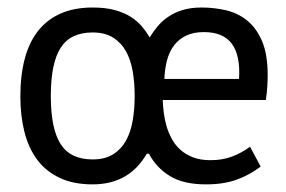

<svg xmlns="http://www.w3.org/2000/svg" viewBox="-20 -479 762 511"><path d="M370.6 -69.8Q323.7 11.7 226.6 11.7Q174.8 11.7 138.2 -5.9Q101.6 -23.4 78.6 -54.4Q55.7 -85.4 44.9 -128.4Q34.2 -171.4 34.2 -222.2Q34.2 -278.8 45.9 -322.8Q57.6 -366.7 81.5 -397Q105.5 -427.2 141.6 -443.1Q177.7 -459 226.6 -459Q261.2 -459 285.9 -452.1Q310.5 -445.3 328.1 -434.1Q345.7 -422.9 357.7 -408.7Q369.6 -394.5 378.4 -379.4Q387.2 -394 398.9 -408.2Q410.6 -422.4 427 -433.8Q443.4 -445.3 465.3 -452.1Q487.3 -459 516.6 -459Q549.8 -459 581.5 -451.7Q613.3 -444.3 637.9 -424.3Q662.6 -404.3 677.5 -369.4Q692.4 -334.5 692.4 -278.8Q692.4 -266.1 691.4 -248.8Q690.4 -231.4 687.5 -212.9H413.1Q413.6 -197.3 415.8 -179.4Q418 -161.6 423.1 -143.8Q428.2 -126 437.3 -109.4Q446.3 -92.8 460.2 -80.3Q474.1 -67.9 493.7 -60.3Q513.2 -52.7 540 -52.7Q572.8 -52.7 598.1 -62.5Q623.5 -72.3 645.5 -88.4L673.8 -35.6Q658.7 -24.4 643.3 -15.9Q627.9 -7.3 610.4 -1Q592.8 5.4 572.8 8.5Q552.7 11.7 527.8 11.7Q468.3 11.7 432.1 -10.5Q396 -32.7 376.5 -69.8ZM616.2 -269Q620.1 -331.1 597.2 -362.3Q574.2 -393.6 522.5 -393.6Q495.1 -393.6 475.6 -384.3Q456.1 -375 443.4 -358.4Q430.7 -341.8 424.6 -318.8Q418.5 -295.9 417.5 -269ZM115.2 -223.6Q115.2 -136.2 141.4 -95.5Q167.5 -54.7 226.6 -54.7Q259.3 -54.7 281 -68.4Q302.7 -82 315.4 -105Q328.1 -127.9 333.3 -158.7Q338.4 -189.5 338.4 -223.6Q338.4 -257.8 333.3 -288.6Q328.1 -319.3 315.4 -342.3Q302.7 -365.2 281 -378.9Q259.3 -392.6 226.6 -392.6Q167.5 -392.6 141.4 -351.8Q115.2 -311 115.2 -223.6Z"/></svg>

Font: PT Astra Sans
Style: Regular
Weight: 400
Designer: A.Korolkova, I. Chaeva
Foundry: ParaType Ltd
Version: Version 1.001; ttfautohint (v1.6)